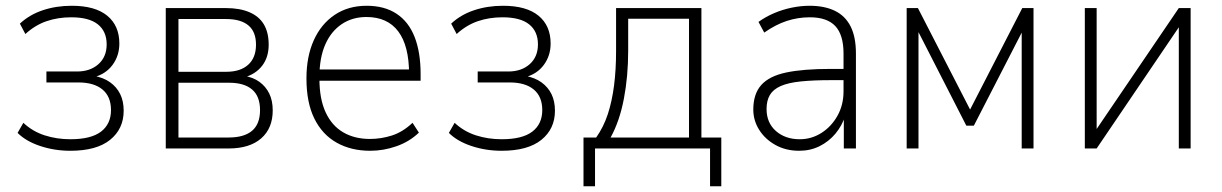

<svg xmlns="http://www.w3.org/2000/svg" viewBox="-20 -515 4239 666"><path d="M224 8Q169 8 119.5 -8.5Q70 -25 41 -54L61 -89Q93 -59 135 -45.5Q177 -32 224 -32Q296 -32 330.5 -58.5Q365 -85 365 -133Q365 -180 335.5 -204.5Q306 -229 252 -229H141V-267H247Q293 -267 321.5 -292.5Q350 -318 350 -361Q350 -406 319.5 -430.5Q289 -455 227 -455Q181 -455 141.5 -441.5Q102 -428 68 -397L49 -433Q82 -464 128.5 -479.5Q175 -495 229 -495Q310 -495 352 -460.5Q394 -426 394 -364Q394 -322 370.5 -290Q347 -258 305 -247V-252Q339 -246 362 -229.5Q385 -213 397 -188.5Q409 -164 409 -131Q409 -68 362 -30Q315 8 224 8Z M555 0V-487H763Q812 -487 845.5 -472.5Q879 -458 895.5 -430Q912 -402 912 -360Q912 -316 889 -286.5Q866 -257 825 -246L826 -252Q858 -247 880 -231Q902 -215 914 -190.5Q926 -166 926 -132Q926 -70 886 -35Q846 0 773 0ZM599 -38H773Q827 -38 854.5 -61.5Q882 -85 882 -133Q882 -181 854.5 -204.5Q827 -228 775 -228H599ZM599 -266H765Q814 -266 841 -290.5Q868 -315 868 -360Q868 -405 841.5 -427Q815 -449 764 -449H599Z M1264 8Q1198 8 1148 -20Q1098 -48 1070.5 -103.5Q1043 -159 1043 -243Q1043 -319 1068.5 -375.5Q1094 -432 1141 -463.5Q1188 -495 1252 -495Q1314 -495 1356 -467Q1398 -439 1418.5 -386Q1439 -333 1439 -258V-235H1072V-274H1417L1399 -258Q1399 -356 1361.5 -406Q1324 -456 1251 -456Q1202 -456 1165 -431Q1128 -406 1108 -360Q1088 -314 1088 -248V-242Q1088 -172 1109.5 -125.5Q1131 -79 1170.5 -56Q1210 -33 1263 -33Q1302 -33 1339.5 -45Q1377 -57 1411 -89L1433 -55Q1401 -24 1356 -8Q1311 8 1264 8Z M1720 8Q1665 8 1615.5 -8.5Q1566 -25 1537 -54L1557 -89Q1589 -59 1631 -45.5Q1673 -32 1720 -32Q1792 -32 1826.5 -58.5Q1861 -85 1861 -133Q1861 -180 1831.5 -204.5Q1802 -229 1748 -229H1637V-267H1743Q1789 -267 1817.5 -292.5Q1846 -318 1846 -361Q1846 -406 1815.5 -430.5Q1785 -455 1723 -455Q1677 -455 1637.5 -441.5Q1598 -428 1564 -397L1545 -433Q1578 -464 1624.5 -479.5Q1671 -495 1725 -495Q1806 -495 1848 -460.5Q1890 -426 1890 -364Q1890 -322 1866.5 -290Q1843 -258 1801 -247V-252Q1835 -246 1858 -229.5Q1881 -213 1893 -188.5Q1905 -164 1905 -131Q1905 -68 1858 -30Q1811 8 1720 8Z M2004 131V-38H2048Q2074 -75 2088.5 -119.5Q2103 -164 2110 -218.5Q2117 -273 2117 -338V-487H2413V-38H2482V131H2443V0H2044V131ZM2098 -38H2370V-450H2159V-339Q2159 -250 2144 -172Q2129 -94 2098 -38Z M2752 8Q2706 8 2670 -12Q2634 -32 2613.5 -64.5Q2593 -97 2593 -135Q2593 -189 2620.5 -220Q2648 -251 2707 -263.5Q2766 -276 2862 -276H2916V-237H2864Q2801 -237 2757.5 -232.5Q2714 -228 2688 -216.5Q2662 -205 2650.5 -185.5Q2639 -166 2639 -137Q2639 -89 2671.5 -60.5Q2704 -32 2754 -32Q2795 -32 2829.5 -54Q2864 -76 2885 -113.5Q2906 -151 2906 -198V-329Q2906 -394 2877.5 -424.5Q2849 -455 2789 -455Q2748 -455 2709.5 -442.5Q2671 -430 2631 -402L2611 -439Q2636 -457 2665.5 -469.5Q2695 -482 2726.5 -488.5Q2758 -495 2788 -495Q2840 -495 2876 -477.5Q2912 -460 2930.5 -423.5Q2949 -387 2949 -329V0H2907V-114H2912Q2901 -79 2878 -51.5Q2855 -24 2823 -8Q2791 8 2752 8Z M3125 0V-487H3164L3345 -135L3526 -487H3565V0H3524V-429H3538L3358 -79H3332L3153 -429H3166V0Z M3743 0V-487H3784V-44H3768L4069 -487H4110V0H4069V-444H4085L3784 0Z"/></svg>

Font: Nunito Sans 10pt SemiCondensed ExtraLight
Style: Regular
Weight: 250
Width: 4
Designer: Vernon Adams
Foundry: Vernon Adams
Version: Version 3.101;gftools[0.9.27]